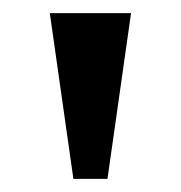

<svg xmlns="http://www.w3.org/2000/svg" viewBox="-20 -734 276 293"><path d="M92 -461 56 -714H180L144 -461Z"/></svg>

Font: Noto Serif Hebrew Condensed SemiBold
Style: Regular
Weight: 600
Width: 3
Designer: Monotype Design Team
Foundry: Monotype Imaging Inc.
Version: Version 2.004; ttfautohint (v1.8.4.7-5d5b)